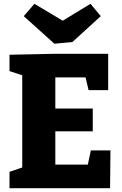

<svg xmlns="http://www.w3.org/2000/svg" viewBox="-20 -990 642 1010"><path d="M442 -124 458 -199H561L559 0H30V-86L97 -109V-594L30 -616V-702L267 -707H549V-516H446L430 -583H271V-419H468V-299H271V-124ZM310 -881 456 -970 510 -905 361 -769 266 -760 105 -905 161 -970Z"/></svg>

Font: Bitter Pro ExtraBold
Style: Regular
Weight: 800
Designer: Sol Matas, and Bitter project Authors
Foundry: Sol Matas
Version: Version 1.010